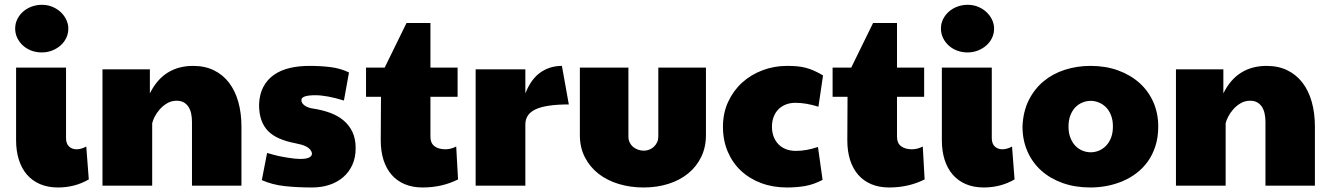

<svg xmlns="http://www.w3.org/2000/svg" viewBox="-20 -788 5649 815"><path d="M44.4 -667Q44.4 -689 54 -707.5Q63.5 -726.1 79.1 -739.5Q94.7 -752.9 115.2 -760.3Q135.7 -767.6 157.7 -767.6Q183.1 -767.6 203.9 -758.5Q224.6 -749.5 239.3 -735.1Q253.9 -720.7 262 -702.9Q270 -685.1 270 -667Q270 -644.5 260.7 -626Q251.5 -607.4 235.8 -594Q220.2 -580.6 200 -573Q179.7 -565.4 157.7 -565.4Q133.8 -565.4 113 -573.2Q92.3 -581.1 77.1 -595Q62 -608.9 53.2 -627.2Q44.4 -645.5 44.4 -667ZM356.9 -26.4Q297.9 7.8 226.1 7.8Q183.6 7.8 150.4 -6.3Q117.2 -20.5 94.5 -46.6Q71.8 -72.8 60.1 -109.9Q48.3 -147 48.3 -192.4V-501H260.3V-202.1Q260.3 -178.2 272.9 -166.3Q285.6 -154.3 305.2 -154.3Q324.7 -154.3 346.2 -166Z M415 -493.7H616.2V-391.6Q645.5 -450.7 691.7 -479.5Q737.8 -508.3 799.8 -508.3Q849.6 -508.3 887.7 -489.7Q925.8 -471.2 951.9 -437.3Q978 -403.3 991.5 -355.7Q1004.9 -308.1 1004.9 -250V0H794.9V-270.5Q794.9 -290 791.3 -306.6Q787.6 -323.2 779.5 -335.2Q771.5 -347.2 759.3 -353.8Q747.1 -360.4 729.5 -360.4Q708 -360.4 689.9 -349.9Q671.9 -339.4 658.4 -324.2Q645 -309.1 636.7 -292.7Q628.4 -276.4 626 -264.6V0H415Z M1318.8 -383.8Q1259.3 -383.8 1259.3 -363.3Q1259.3 -355.5 1263.7 -349.4Q1268.1 -343.3 1275.4 -338.6Q1282.7 -334 1291.5 -331.1Q1300.3 -328.1 1309.1 -327.1Q1347.7 -321.3 1380.6 -309.3Q1413.6 -297.4 1437.7 -277.3Q1461.9 -257.3 1475.8 -228.3Q1489.7 -199.2 1489.7 -159.2Q1489.7 -119.6 1475.8 -88.6Q1461.9 -57.6 1437 -36.1Q1412.1 -14.6 1378.4 -3.4Q1344.7 7.8 1305.2 7.8Q1241.2 7.8 1188.2 2Q1135.3 -3.9 1091.3 -23.4L1113.8 -138.7Q1129.9 -134.3 1141.8 -130.9Q1153.8 -127.4 1161.6 -126Q1168.9 -124.5 1180.2 -122.3Q1191.4 -120.1 1204.3 -118.2Q1217.3 -116.2 1230.5 -114.7Q1243.7 -113.3 1254.4 -113.3Q1304.2 -113.3 1304.2 -136.7Q1302.7 -146 1296.6 -153.1Q1290.5 -160.2 1281.2 -165.3Q1272 -170.4 1260 -173.8Q1248 -177.2 1234.9 -179.7Q1196.8 -187 1167.7 -199.2Q1138.7 -211.4 1119.1 -230.7Q1099.6 -250 1089.6 -278.1Q1079.6 -306.2 1079.6 -344.7Q1081.5 -388.7 1098.1 -419.7Q1114.7 -450.7 1143.1 -470.5Q1171.4 -490.2 1209.7 -499.3Q1248 -508.3 1293.5 -508.3Q1340.8 -508.3 1382.8 -503.2Q1424.8 -498 1461.4 -480.5L1439.9 -361.3Q1366.7 -383.8 1318.8 -383.8Z M1924.3 -26.4Q1856.4 7.8 1773.9 7.8Q1731.4 7.8 1698.2 -6.1Q1665 -20 1642.3 -46.1Q1619.6 -72.3 1607.9 -109.1Q1596.2 -146 1596.2 -192.4L1597.2 -377H1533.7V-501H1612.8L1705.6 -690.4H1807.1V-501H1922.4V-377H1807.1V-207Q1807.1 -180.7 1824.2 -167.5Q1841.3 -154.3 1870.6 -154.3Q1893.6 -154.3 1916.5 -166Z M1999 -493.7H2210V-391.6Q2233.9 -452.1 2273.7 -480.2Q2313.5 -508.3 2365.2 -508.3L2394.5 -344.7Q2299.3 -344.7 2254.6 -324.5Q2210 -304.2 2210 -259.8V0H1999Z M2647.5 -208Q2647.5 -194.8 2652.6 -183.8Q2657.7 -172.9 2666.7 -165Q2675.8 -157.2 2687.7 -152.8Q2699.7 -148.4 2712.9 -148.4Q2725.6 -148.4 2736.8 -153.1Q2748 -157.7 2756.3 -165.8Q2764.6 -173.8 2769.5 -184.6Q2774.4 -195.3 2774.4 -208V-501H2976.6V-214.8Q2976.6 -163.1 2956.5 -121.8Q2936.5 -80.6 2901.1 -51.8Q2865.7 -22.9 2817.4 -7.6Q2769 7.8 2711.9 7.8Q2655.8 7.8 2606.4 -7.1Q2557.1 -22 2520.5 -50.5Q2483.9 -79.1 2462.6 -120.6Q2441.4 -162.1 2441.4 -214.8V-501H2647.5Z M3454.1 -335Q3401.4 -351.6 3356.4 -351.6Q3333.5 -351.6 3315.2 -344.2Q3296.9 -336.9 3283.9 -323.7Q3271 -310.5 3263.9 -291.7Q3256.8 -272.9 3256.8 -250Q3256.8 -227.1 3263.9 -208.3Q3271 -189.5 3284.2 -175.8Q3297.4 -162.1 3316.2 -154.8Q3335 -147.5 3358.4 -147.5Q3402.8 -147.5 3452.1 -164.1L3471.7 -24.4Q3434.1 -4.9 3398.2 1.5Q3362.3 7.8 3320.3 7.8Q3261.2 7.8 3211.4 -10.7Q3161.6 -29.3 3125.5 -63Q3089.4 -96.7 3069.1 -144.3Q3048.8 -191.9 3048.8 -250Q3048.8 -308.1 3070.8 -355.7Q3092.8 -403.3 3130.1 -437.3Q3167.5 -471.2 3216.8 -489.7Q3266.1 -508.3 3320.3 -508.3Q3344.2 -508.3 3363.5 -506.6Q3382.8 -504.9 3400.4 -500.2Q3418 -495.6 3435.5 -487.8Q3453.1 -480 3473.6 -467.8Z M3904.8 -26.4Q3836.9 7.8 3754.4 7.8Q3711.9 7.8 3678.7 -6.1Q3645.5 -20 3622.8 -46.1Q3600.1 -72.3 3588.4 -109.1Q3576.7 -146 3576.7 -192.4L3577.6 -377H3514.2V-501H3593.3L3686 -690.4H3787.6V-501H3902.8V-377H3787.6V-207Q3787.6 -180.7 3804.7 -167.5Q3821.8 -154.3 3851.1 -154.3Q3874 -154.3 3897 -166Z M3974.1 -667Q3974.1 -689 3983.6 -707.5Q3993.2 -726.1 4008.8 -739.5Q4024.4 -752.9 4044.9 -760.3Q4065.4 -767.6 4087.4 -767.6Q4112.8 -767.6 4133.5 -758.5Q4154.3 -749.5 4168.9 -735.1Q4183.6 -720.7 4191.7 -702.9Q4199.7 -685.1 4199.7 -667Q4199.7 -644.5 4190.4 -626Q4181.2 -607.4 4165.5 -594Q4149.9 -580.6 4129.6 -573Q4109.4 -565.4 4087.4 -565.4Q4063.5 -565.4 4042.7 -573.2Q4022 -581.1 4006.8 -595Q3991.7 -608.9 3982.9 -627.2Q3974.1 -645.5 3974.1 -667ZM4286.6 -26.4Q4227.5 7.8 4155.8 7.8Q4113.3 7.8 4080.1 -6.3Q4046.9 -20.5 4024.2 -46.6Q4001.5 -72.8 3989.7 -109.9Q3978 -147 3978 -192.4V-501H4189.9V-202.1Q4189.9 -178.2 4202.6 -166.3Q4215.3 -154.3 4234.9 -154.3Q4254.4 -154.3 4275.9 -166Z M4515.6 -251Q4515.6 -223.6 4523.7 -203.1Q4531.7 -182.6 4544.9 -168.9Q4558.1 -155.3 4575.2 -148.4Q4592.3 -141.6 4609.9 -141.6Q4627.4 -141.6 4644.3 -148.4Q4661.1 -155.3 4674.6 -168.9Q4688 -182.6 4696 -203.1Q4704.1 -223.6 4704.1 -251Q4704.1 -278.3 4696 -298.8Q4688 -319.3 4674.6 -332.8Q4661.1 -346.2 4644.3 -353Q4627.4 -359.9 4609.9 -359.9Q4592.3 -359.9 4575.2 -353Q4558.1 -346.2 4544.9 -332.8Q4531.7 -319.3 4523.7 -298.8Q4515.6 -278.3 4515.6 -251ZM4320.3 -251Q4322.8 -314 4346.4 -361.8Q4370.1 -409.7 4409.2 -442.4Q4448.2 -475.1 4499.8 -491.7Q4551.3 -508.3 4609.4 -508.3Q4672.9 -508.3 4725.6 -489.3Q4778.3 -470.2 4816.4 -436.3Q4854.5 -402.3 4875.5 -355Q4896.5 -307.6 4896.5 -251Q4896.5 -205.1 4884.5 -168Q4872.6 -130.9 4852.1 -102.3Q4831.5 -73.7 4803.7 -52.7Q4775.9 -31.7 4743.7 -18.3Q4711.4 -4.9 4677 1.5Q4642.6 7.8 4608.4 7.8Q4543.9 7.8 4491 -11Q4438 -29.8 4399.9 -64Q4361.8 -98.1 4341.1 -145.8Q4320.3 -193.4 4320.3 -251Z M4971.7 -493.7H5172.9V-391.6Q5202.1 -450.7 5248.3 -479.5Q5294.4 -508.3 5356.4 -508.3Q5406.2 -508.3 5444.3 -489.7Q5482.4 -471.2 5508.5 -437.3Q5534.7 -403.3 5548.1 -355.7Q5561.5 -308.1 5561.5 -250V0H5351.6V-270.5Q5351.6 -290 5347.9 -306.6Q5344.2 -323.2 5336.2 -335.2Q5328.1 -347.2 5315.9 -353.8Q5303.7 -360.4 5286.1 -360.4Q5264.6 -360.4 5246.6 -349.9Q5228.5 -339.4 5215.1 -324.2Q5201.7 -309.1 5193.4 -292.7Q5185.1 -276.4 5182.6 -264.6V0H4971.7Z"/></svg>

Font: Paytone One
Style: Regular
Weight: 400
Designer: vernon adams
Foundry: vernon adams
Version: 1.000